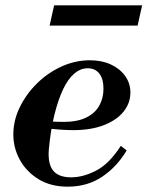

<svg xmlns="http://www.w3.org/2000/svg" viewBox="-20 -688 553 720"><path d="M234 12Q170 12 124.5 -16Q79 -44 54.5 -88.5Q30 -133 30 -184Q30 -236 54 -285.5Q78 -335 118.5 -375Q159 -415 210.5 -438.5Q262 -462 317 -462Q361 -462 395 -446.5Q429 -431 449 -403.5Q469 -376 469 -341Q469 -301 443 -269Q417 -237 369 -218.5Q321 -200 255 -200Q231 -200 204 -202Q177 -204 156 -207Q135 -210 128 -211L133 -241Q150 -234 169.5 -232.5Q189 -231 219 -231Q272 -231 305 -248Q338 -265 353 -293Q368 -321 368 -355Q368 -392 352.5 -412Q337 -432 309 -432Q282 -432 258.5 -412Q235 -392 216.5 -353Q198 -314 184 -257.5Q170 -201 163 -127Q159 -73 179.5 -48Q200 -23 247 -23Q292 -23 341 -48.5Q390 -74 433 -141L455 -124Q419 -63 363.5 -25.5Q308 12 234 12ZM166 -592 183 -668H513L496 -592Z"/></svg>

Font: Libre Bodoni Medium
Style: Italic
Weight: 500
Italic angle: -13°
Designer: Pablo Impallari, Rodrigo Fuenzalida
Foundry: Impallari Type
Version: Version 2.005;gftools[0.9.23]